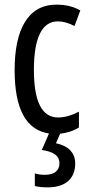

<svg xmlns="http://www.w3.org/2000/svg" viewBox="-20 -567 387 827"><path d="M304 137C304 92 275 61 221 50L239 9C266 6 297 -3 320 -18V-86C289 -70 259 -61 230 -61C161 -61 126 -129 126 -266C126 -404 161 -475 229 -475C252 -475 276 -468 301 -455L326 -522C298 -538 265 -547 223 -547C101 -547 43 -441 43 -265C43 -98 92 -7 191 8L160 79C208 86 236 102 236 137C236 166 216 186 173 186C158 186 143 184 130 180V234C143 238 162 240 186 240C260 240 304 204 304 137Z"/></svg>

Font: Noto Sans Thai Looped ExtraCondensed
Style: Regular
Weight: 400
Width: 2
Designer: Sasikarn Vongin, Ben Mitchell
Foundry: The Fontpad Ltd
Version: Version 1.001